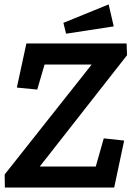

<svg xmlns="http://www.w3.org/2000/svg" viewBox="-20 -846 605 866"><path d="M2 0 1 -59 392 -553V-555H181L148 -442L56 -451L99 -650H551L553 -597L161 -97L160 -95H412L448 -222L540 -212L495 0ZM278 -694 266 -743 470 -826 493 -727Z"/></svg>

Font: Zilla Slab SemiBold
Style: Regular
Weight: 600
Designer: Typotheque.com
Foundry: Typotheque type foundry
Version: Version 1.0; 2017